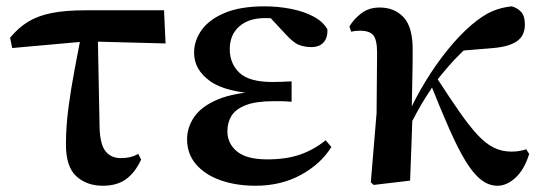

<svg xmlns="http://www.w3.org/2000/svg" viewBox="-20 -572 1715 608"><path d="M18.6 -419.9 11.9 -452.5Q38.1 -484.3 69.1 -503.2Q100.2 -522.2 143.8 -530.8Q187.3 -539.4 249.8 -539.4H499.4L504.3 -434.4L253.7 -441ZM305.7 16.2Q254.6 16.2 221.7 -13.8Q188.8 -43.7 188.8 -114.6Q188.8 -171.5 196.8 -231.4Q204.8 -291.4 215.9 -350Q226.9 -408.6 236.8 -459.8H289.7L295.4 -165.9Q297.4 -113.3 314.8 -92.3Q332.3 -71.3 362.5 -71.3Q378.8 -71.3 391.9 -74.4Q405 -77.6 417.8 -84.6L427 -66.6Q407.4 -24.9 378.7 -4.3Q350.1 16.2 305.7 16.2Z M788.9 16.2Q727.5 16.2 678.4 -1.2Q629.4 -18.5 600.9 -51.5Q572.4 -84.5 572.4 -130.8Q572.4 -168.4 595 -201.7Q617.6 -235 669.8 -257.1Q722 -279.1 810.4 -283.1V-274.3Q695.6 -278.8 645.1 -315.2Q594.6 -351.5 594.6 -404.7Q594.6 -443.9 618.9 -477.5Q643.2 -511 692.6 -531.5Q742.1 -551.9 817 -551.9Q861 -551.9 901.7 -543.9Q942.5 -535.8 972.9 -519.6Q1003.3 -503.3 1016.7 -479.2Q1018.2 -452.9 1004.8 -437.9Q991.4 -422.9 966.1 -422.9Q944.6 -422.9 926.6 -429.9Q908.7 -436.8 882.2 -466.1L819.2 -533.9L880.5 -534.8L902.7 -509.1Q875.5 -511.9 856.4 -513.3Q837.2 -514.7 819.4 -514.7Q767.6 -514.7 737.6 -488.3Q707.6 -461.8 707.6 -416.3Q707.6 -370.3 738.5 -341.3Q769.5 -312.4 842.1 -312.4Q856.8 -312.4 870.7 -312.9Q884.7 -313.4 903.4 -314.4V-249.8Q880.3 -251.6 868.5 -251.6Q856.7 -251.6 847.3 -251.6Q790.7 -251.6 758.6 -239.1Q726.6 -226.7 713.3 -205.6Q700.1 -184.5 700.1 -156.2Q700.1 -117.7 730.4 -92.5Q760.7 -67.3 826.1 -67.3Q886.3 -67.3 930 -82.4Q973.6 -97.5 1011.2 -127.9L1029.3 -106.5Q996.7 -53.4 933.5 -18.6Q870.3 16.2 788.9 16.2Z M1163.5 13.6 1154.2 5.6 1172.5 -213.7 1174.1 -402.7Q1174.3 -445.6 1162.3 -460.2Q1150.3 -474.7 1120.9 -474.7Q1113.3 -474.7 1106.4 -474.1Q1099.5 -473.5 1092.2 -471.5L1086.4 -488Q1100.8 -512.4 1124.8 -530.3Q1148.9 -548.2 1182.3 -548.2Q1229.8 -548.2 1258.8 -516.5Q1287.8 -484.9 1286.8 -409.8Q1286.8 -363.8 1285.6 -315.3Q1284.3 -266.7 1283.7 -218.7L1286.5 -214.9Q1284.7 -159.6 1282.7 -107Q1280.6 -54.3 1278.6 0ZM1271.1 -159.8 1254.9 -180.8H1260L1268.9 -203.3Q1294.3 -260 1327.4 -314.3Q1360.5 -368.7 1398.3 -415.1Q1436 -461.5 1473.2 -493.2Q1510.1 -524.4 1539 -536.5Q1568 -548.7 1600.2 -551.9Q1617.8 -547.5 1629.9 -534.6Q1642.1 -521.8 1642.1 -494.6Q1642.1 -459 1617.2 -441.7Q1592.3 -424.4 1545.2 -420.2L1432.8 -410.8L1517.3 -471.6Q1478.3 -441.7 1438.9 -403.1Q1399.5 -364.5 1358.7 -311.3L1354.1 -304.3Q1338.8 -281.2 1326 -260.6Q1313.1 -240 1300.2 -216.5Q1287.3 -193 1271.1 -159.8ZM1555.5 16.2Q1527.1 16.2 1502.2 -3.7Q1477.4 -23.7 1453.1 -64Q1428.9 -104.3 1402.1 -165.2Q1375.3 -226.2 1342.7 -307.8L1361.7 -327.6Q1403.7 -262.6 1435.1 -217.6Q1466.5 -172.6 1492.5 -144.7Q1518.5 -116.8 1543.9 -104.4Q1569.3 -91.9 1599.3 -91.9Q1615.5 -91.9 1627.2 -94.3Q1638.8 -96.7 1646.4 -99.3L1655.8 -84.4Q1639.9 -34.2 1612.2 -9Q1584.6 16.2 1555.5 16.2Z"/></svg>

Font: Early Summer Mincho VF
Style: Regular
Weight: 250
Designer: GuiWonder
Version: Version 1.002